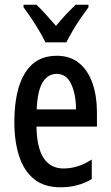

<svg xmlns="http://www.w3.org/2000/svg" viewBox="-20 -786 470 816"><path d="M221 -549Q278 -549 316 -518Q354 -487 373 -432.5Q392 -378 392 -309V-248H135Q138 -70 250 -70Q280 -70 309.5 -79Q339 -88 370 -108V-25Q312 10 238 10Q167 10 124 -25.5Q81 -61 61 -123.5Q41 -186 41 -266Q41 -403 86.5 -476Q132 -549 221 -549ZM221 -472Q183 -472 161 -435.5Q139 -399 136 -321H303Q303 -384 283 -428Q263 -472 221 -472ZM173 -606Q158 -638 131.5 -680Q105 -722 80 -755V-766H135Q153 -749 174.5 -725Q196 -701 218 -676Q242 -705 259.5 -723.5Q277 -742 301 -766H356V-755Q341 -735 323 -709Q305 -683 289 -655.5Q273 -628 262 -606Z"/></svg>

Font: Noto Sans Thai ExtCond Med
Style: Regular
Weight: 500
Width: 2
Designer: Monotype Design Team
Foundry: Monotype Imaging Inc.
Version: Version 2.002; ttfautohint (v1.8.4.7-5d5b)